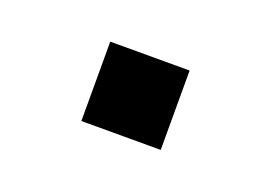

<svg xmlns="http://www.w3.org/2000/svg" viewBox="-36 -189 372 263"><g transform="rotate(20 149.5 -58.0)"><path d="M91.8 -115.7H207.5V0H91.8Z"/></g></svg>

Font: Manrope3 Semibold
Style: Regular
Weight: 600
Width: 4
Designer: Mikhail Sharanda
Foundry: Mikhail Sharanda
Version: Version 3.000;PS 003.000;hotconv 1.0.88;makeotf.lib2.5.64775